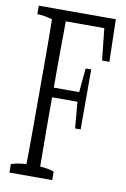

<svg xmlns="http://www.w3.org/2000/svg" viewBox="-89 -856 591 899"><g transform="rotate(10 206.5 -406.5)"><path d="M387.2 -803.2Q389.6 -707.5 392.1 -601.6Q392.1 -601.6 357.4 -601.6Q349.1 -682.1 341.3 -752.9Q341.3 -752.9 158.2 -752.9Q156.7 -629.4 156.7 -561.5Q156.7 -504.4 156.7 -437.5Q156.7 -437.5 277.3 -437.5Q282.7 -499.5 288.1 -551.8Q288.1 -551.8 314.5 -551.8Q314.5 -414.1 314.5 -266.6Q314.5 -266.6 288.1 -266.6Q282.7 -334 277.3 -391.6Q277.3 -391.6 156.7 -391.6Q156.7 -329.1 156.7 -256.8Q156.7 -186.5 158.2 -62.5Q191.4 -61 224.6 -50.3Q224.6 -35.2 224.6 -9.8Q224.6 -9.8 21 -9.8Q21 -34.7 21 -50.3Q57.1 -61.5 92.8 -62.5Q94.2 -142.6 94.2 -251Q94.2 -411.1 94.2 -560.5Q94.2 -670.4 92.8 -751Q56.6 -762.2 21 -763.2Q21 -788.1 21 -803.2Q21 -803.2 387.2 -803.2Z"/></g></svg>

Font: Scarab Serif
Style: Light
Weight: 300
Designer: John Roberts
Foundry: Scarab
Version: 1.0